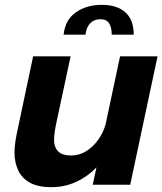

<svg xmlns="http://www.w3.org/2000/svg" viewBox="-20 -764 672 794"><path d="M192.5 10Q136.5 10 103 -9Q69.5 -28 54.8 -60.5Q40 -93 40 -132.5Q40 -154.5 43.5 -178.2Q47 -202 54.5 -235.5L117 -531H272L216.5 -272.5Q210 -243 206.8 -222.2Q203.5 -201.5 203.5 -184.5Q203.5 -156 220 -138.5Q236.5 -121 274.5 -121Q308 -121 336.8 -139Q365.5 -157 386.2 -186.2Q407 -215.5 416.5 -249L476.5 -531H631.5L518.5 0H363.5L379 -72Q343 -34 295.2 -12Q247.5 10 192.5 10ZM243 -620.5Q249.5 -682.5 294 -713.2Q338.5 -744 401 -744Q463.5 -744 498.2 -713.2Q533 -682.5 533 -620.5H442Q442 -651 431.2 -667.8Q420.5 -684.5 395 -684.5Q369 -684.5 353 -667.8Q337 -651 333.5 -620.5Z"/></svg>

Font: Epilogue
Style: Bold Italic
Weight: 700
Italic angle: -12°
Designer: Tyler Finck
Foundry: Etcetera Type Co
Version: Version 2.111; ttfautohint (v1.8.3)